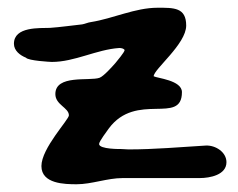

<svg xmlns="http://www.w3.org/2000/svg" viewBox="-20 -591 616 496"><path d="M123 -348C123 -320 158 -313 158 -293C158 -282 87 -208 87 -162C87 -116 147 -115 178 -115C217 -115 257 -131 297 -131H496C522 -131 565 -139 565 -172C565 -198 537 -216 512 -215C445 -211 379 -205 312 -205C306 -205 299 -206 293 -206C293 -206 236 -205 236 -219C236 -226 257 -253 261 -259C332 -355 450 -267 450 -353C450 -384 385 -389 377 -394C377 -412 461 -477 461 -525C461 -572 429 -571 387 -571C329 -571 272 -543 215 -534C207 -533 199 -529 192 -528C164 -525 137 -521 109 -519C83 -518 16 -523 16 -478C16 -460 32 -448 47 -442C53 -434 111 -431 114 -431C173 -431 229 -463 288 -467C293 -467 299 -466 302 -462C302 -456 281 -432 278 -428C270 -419 248 -394 237 -390C211 -381 123 -399 123 -348Z"/></svg>

Font: ChillLongCangKaiShu Bold
Style: Regular
Weight: 700
Version: Version 3.500;Glyphs 3.1.1 (3135)